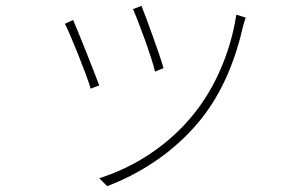

<svg xmlns="http://www.w3.org/2000/svg" viewBox="-20 -578 1040 654"><path d="M462 -558 433 -547C450 -510 499 -377 508 -334L537 -346C526 -387 477 -520 462 -558ZM817 -518 785 -528C765 -398 711 -276 637 -186C555 -85 440 -9 318 29L345 56C451 16 571 -56 663 -170C738 -263 782 -374 809 -493C811 -499 814 -510 817 -518ZM229 -510 201 -497C216 -470 274 -327 289 -276L318 -287C300 -336 244 -476 229 -510Z"/></svg>

Font: Noto Sans CJK SC Thin
Style: Regular
Weight: 100
Designer: Ryoko NISHIZUKA 西塚涼子 (kana, bopomofo & ideographs); Paul D. Hunt (Latin, Greek & Cyrillic); Sandoll Communications 산돌커뮤니
Foundry: Adobe
Version: Version 2.004;hotconv 1.0.118;makeotfexe 2.5.65603